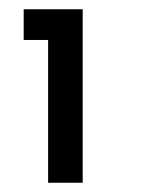

<svg xmlns="http://www.w3.org/2000/svg" viewBox="-20 -770 311 415"><path d="M84 -375V-683.6H31.2V-750H158.7V-375Z"/></svg>

Font: Now Alt
Style: Bold
Weight: 700
Designer: Alfredo Marco Pradil
Foundry: Alfredo Marco Pradil
Version: Version 1.002;PS 001.002;hotconv 1.0.88;makeotf.lib2.5.64775